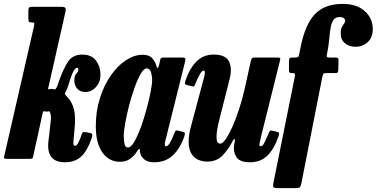

<svg xmlns="http://www.w3.org/2000/svg" viewBox="-38 -815 1932 985"><path d="M433 -108Q408 -36.5 375.8 -9.5Q343.5 17.5 295.5 17.5Q198 17.5 210.5 -90.5L217.5 -150Q220 -177 222.5 -196.8Q225 -216.5 220.5 -233Q217.5 -245.5 211.5 -244Q209 -243.5 206.8 -243Q204.5 -242.5 201 -242.5Q196.5 -242.5 190.5 -244Q183.5 -245.5 181.5 -238L133.5 -18.5Q131 -7 128.8 -3.5Q126.5 0 113 0H2Q-17.5 0 -17.8 -4.8Q-18 -9.5 -14 -24.5L136 -678.5Q139 -692 138 -696Q137 -700 127.5 -700H122.5Q112.5 -700 110 -704Q107.5 -708 107.5 -720V-757.5Q107.5 -772 111.2 -776Q115 -780 129 -780H277Q293 -780 297 -774.5Q301 -769 297.5 -753L213 -379Q210 -366.5 209 -361Q208 -355.5 213 -357Q220.5 -359 225.5 -359Q229.5 -359 232.5 -358.2Q235.5 -357.5 237.5 -357Q241 -356 244.2 -356.5Q247.5 -357 252.5 -366.5Q255.5 -372 258 -379Q260.5 -386 263 -394.5Q286 -460 310.2 -497.5Q334.5 -535 384 -535Q432 -535 454.8 -503.8Q477.5 -472.5 477.5 -431.5Q477.5 -395 454.8 -369Q432 -343 401 -343Q373.5 -343 358.2 -360Q343 -377 343.5 -403Q343.5 -427 353.5 -437.2Q363.5 -447.5 364 -458Q364 -467.5 357 -467.5Q348 -467.5 337 -445.8Q326 -424 311 -372.5Q308.5 -364 305.2 -356.8Q302 -349.5 298.5 -343.5Q294 -335.5 295.8 -331.5Q297.5 -327.5 305 -320Q333.5 -291 342 -251.5Q350.5 -212 344.5 -154.5L339 -93Q337.5 -77.5 339.5 -72.2Q341.5 -67 348.5 -67Q355.5 -67 364 -83.2Q372.5 -99.5 381.5 -126.5Q385 -137 390 -137.5Q395 -138 404.5 -136.5L426 -132.5Q433 -131 435 -125.8Q437 -120.5 433 -108Z M907.5 -115Q886 -53 848.5 -17.8Q811 17.5 752.5 17.5Q719.5 17.5 702 2.5Q684.5 -12.5 681 -31.5Q679.5 -36 679.5 -38.8Q679.5 -41.5 679.5 -45Q678 -52.5 675.2 -51.2Q672.5 -50 666.5 -40.5Q654 -18.5 631.8 -1.8Q609.5 15 578.5 15Q520.5 15 487 -33.2Q453.5 -81.5 453.5 -167.5Q453.5 -245.5 474.8 -312Q496 -378.5 531 -428.5Q566 -478.5 608.5 -506.2Q651 -534 694 -534Q728 -534 743.8 -515.5Q759.5 -497 763.5 -479.5Q766 -467.5 770.2 -466.5Q774.5 -465.5 778.5 -483L783 -505.5Q784.5 -513.5 788 -516.8Q791.5 -520 802 -520H893.5Q910 -520 912.2 -516Q914.5 -512 911.5 -499L811.5 -97.5Q810 -93 808.8 -85.8Q807.5 -78.5 807.5 -75Q807.5 -64.5 814 -64.5Q822.5 -64.5 832.5 -80.2Q842.5 -96 857.5 -133.5Q861 -142.5 863.2 -144.8Q865.5 -147 878.5 -144L901 -138.5Q908.5 -136.5 910 -132Q911.5 -127.5 907.5 -115ZM742.5 -402.5Q742.5 -425 736.5 -444.5Q730.5 -464 715 -464Q700 -464 684 -436.5Q668 -409 652.5 -365.8Q637 -322.5 624.5 -274.5Q612 -226.5 604.5 -184.2Q597 -142 597 -117.5Q597 -92 601 -75.2Q605 -58.5 619 -58.5Q631.5 -58.5 645.5 -79.2Q659.5 -100 673.5 -133.8Q687.5 -167.5 699.8 -207.5Q712 -247.5 721.8 -286.2Q731.5 -325 737 -356Q742.5 -387 742.5 -402.5Z M913.5 -402Q935 -464.5 970.2 -499.8Q1005.5 -535 1058.5 -535Q1118.5 -535 1136.2 -500.5Q1154 -466 1140.5 -411.5L1087 -200Q1072.5 -144.5 1072.8 -111.2Q1073 -78 1091.5 -78Q1104 -78 1120.5 -102Q1137 -126 1154.8 -166Q1172.5 -206 1188.5 -255Q1204.5 -304 1216 -354L1248.5 -500.5Q1250.5 -509.5 1253.8 -514.8Q1257 -520 1269 -520H1379.5Q1394 -520 1397.8 -518Q1401.5 -516 1398.5 -504.5L1300.5 -111Q1297 -96.5 1293.8 -80.5Q1290.5 -64.5 1299 -64.5Q1309 -64.5 1318 -82.2Q1327 -100 1340.5 -132Q1344 -140.5 1347 -143.8Q1350 -147 1361.5 -144L1382.5 -139Q1392 -137 1393.2 -132Q1394.5 -127 1391.5 -116.5Q1370 -53.5 1335 -18Q1300 17.5 1243.5 17.5Q1192.5 17.5 1175 -9.2Q1157.5 -36 1163 -71L1167 -92.5Q1168.5 -101 1164.8 -101.5Q1161 -102 1157 -94Q1133 -47 1103 -16.5Q1073 14 1024 14Q1001.5 14 980.2 5.2Q959 -3.5 945 -25Q931 -46.5 929.8 -84Q928.5 -121.5 945 -179L1006 -407Q1008 -414 1010.5 -424.8Q1013 -435.5 1013 -444.2Q1013 -453 1007 -453Q991 -453 963.5 -383Q960.5 -376 957.8 -373Q955 -370 944 -373L920.5 -379Q912 -381.5 911 -386.5Q910 -391.5 913.5 -402Z M1364.5 124.5 1474 -419.5Q1476.5 -433 1474.8 -436.5Q1473 -440 1461.5 -440H1459Q1450 -440 1447.2 -443.2Q1444.5 -446.5 1444.5 -457.5V-498Q1444.5 -512 1448 -516Q1451.5 -520 1465 -520H1475Q1488 -520 1491.2 -522.8Q1494.5 -525.5 1496.5 -535L1504 -572Q1527 -689.5 1577.5 -742.2Q1628 -795 1719.5 -795Q1792.5 -795 1833.5 -757.8Q1874.5 -720.5 1874.5 -666.5Q1874.5 -623 1848.8 -599Q1823 -575 1786 -575Q1753.5 -575 1731.2 -593.5Q1709 -612 1710 -645.5Q1710 -664.5 1715.8 -675.5Q1721.5 -686.5 1727 -693.8Q1732.5 -701 1733 -709Q1733 -716 1725.8 -721.8Q1718.5 -727.5 1704 -727.5Q1682.5 -727.5 1672.2 -712Q1662 -696.5 1657.8 -670.5Q1653.5 -644.5 1650.8 -613Q1648 -581.5 1642 -550L1639 -536.5Q1637 -527.5 1639 -523.8Q1641 -520 1651 -520H1682.5Q1693 -520 1696 -516.2Q1699 -512.5 1698.5 -499.5L1697.5 -457.5Q1697 -446 1694 -443Q1691 -440 1681 -440H1636Q1624.5 -440 1621.5 -436.8Q1618.5 -433.5 1616 -422.5L1507.5 128.5Q1504.5 142.5 1499.5 146.2Q1494.5 150 1478 150H1387Q1368 150 1364.8 144.5Q1361.5 139 1364.5 124.5Z"/></svg>

Font: Besley* Condensed
Style: Bold Italic
Weight: 700
Width: 3
Italic angle: -13°
Designer: Owen Earl
Foundry: indestructible type*
Version: Version 3.000; ttfautohint (v1.8.3)